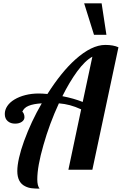

<svg xmlns="http://www.w3.org/2000/svg" viewBox="-20 -1020 732 1154"><path d="M485.8 -1000H590.8L619.6 -811H544.9ZM131.3 99.6Q84 76.7 84 7.8Q84 -25.4 94.5 -71.8Q105 -118.2 124.5 -171.9Q167.5 -290 231 -398.9Q181.2 -396 152.1 -384Q123 -372.1 113.8 -347.2Q118.2 -347.2 122.6 -336.9Q127 -326.7 127 -315.9Q127 -298.3 110.8 -287.6Q94.7 -276.9 70.8 -276.9Q43.9 -276.9 26.9 -291.5Q8.8 -306.6 8.8 -335Q8.8 -359.9 23.9 -382.6Q39.1 -405.3 66.9 -421.9Q95.2 -439 132.6 -448.5Q169.9 -458 212.9 -458Q233.9 -458 265.1 -455.1Q349.1 -587.4 433.1 -662.6Q530.8 -750 612.8 -750Q661.6 -750 691.9 -735.8L535.2 0H391.1L467.8 -362.8Q431.6 -379.4 400.1 -387.7Q368.7 -396 334 -398.9Q277.3 -276.4 241.2 -148.4Q204.1 -20 204.1 58.1Q204.1 96.7 217.8 113.8Q190.4 113.8 169.9 111.3Q149.4 108.9 131.3 99.6ZM535.2 -679.2Q491.7 -655.8 443.8 -590.8Q397 -526.4 355 -441.9Q423.3 -428.7 477.1 -407.2Z"/></svg>

Font: Pattaya
Style: Regular
Weight: 400
Designer: Pablo Impallari / Thai characters Designed by Thanarat Vachiruckul and Suppakit Chalermlarp
Foundry: Pablo Impallari
Version: Version 2.000